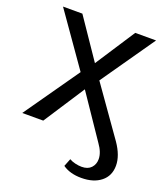

<svg xmlns="http://www.w3.org/2000/svg" viewBox="-159 -766 956 1109"><g transform="rotate(20 318.5 -211.0)"><path d="M357 204 376 156Q391 165 412 170Q433 175 452 175Q490 175 510 153.5Q530 132 530 100Q530 59 496 12L317 -252L153 0H24L260 -337L35 -658H154L320 -414L479 -658H607L378 -329L589 -30Q637 40 637 101Q637 164 592 200Q547 236 472 236Q402 236 357 204Z"/></g></svg>

Font: Ysabeau SC Semibold
Style: Regular
Weight: 600
Designer: Christian Thalmann (Catharsis Fonts)
Version: Version 0.003